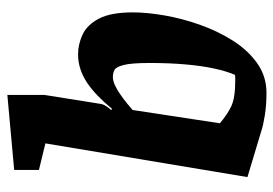

<svg xmlns="http://www.w3.org/2000/svg" viewBox="-134 -616 762 535"><g transform="rotate(-90 247.5 -349.0)"><path d="M256 12Q221 12 193.5 7.5Q166 3 154 -1L21 -41L115 -604L41 -622V-691L250 -710V-607L225 -450Q224 -443 218.5 -434.5Q213 -426 208 -421L211 -418Q229 -440 247 -457.5Q265 -475 283.5 -487.5Q302 -500 322 -506.5Q342 -513 363 -513Q391 -513 418 -500.5Q445 -488 462.5 -455Q480 -422 480 -360Q480 -321 471.5 -272Q463 -223 445.5 -173.5Q428 -124 401.5 -82Q375 -40 338.5 -14Q302 12 256 12ZM290 -75Q292 -75 297 -75Q302 -75 306 -76Q316 -99 323.5 -133.5Q331 -168 335 -213.5Q339 -259 339 -313Q339 -364 333.5 -385.5Q328 -407 319.5 -411.5Q311 -416 300 -416Q288 -416 272.5 -408Q257 -400 240.5 -387.5Q224 -375 208 -361L171 -118Q194 -98 217.5 -86.5Q241 -75 290 -75Z"/></g></svg>

Font: Faustina ExtraBold
Style: Italic
Weight: 800
Italic angle: -8°
Designer: Alfonso Garcia
Foundry: http://www.omnibus-type.com
Version: Version 1.200